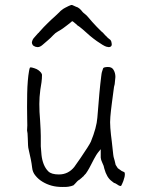

<svg xmlns="http://www.w3.org/2000/svg" viewBox="-20 -743 599 779"><path d="M372.1 -634.8Q387.7 -619.1 390.6 -616.2Q392.6 -614.3 397.5 -610.4Q402.3 -605.5 407.2 -599.6Q412.1 -595.7 416 -590.8Q419.9 -586.9 422.9 -585Q431.6 -580.1 432.6 -569.3Q435.5 -557.6 428.7 -553.7Q425.8 -551.8 420.9 -551.8L411.1 -553.7Q399.4 -557.6 373 -576.2Q346.7 -594.7 315.4 -624Q301.8 -635.7 292 -641.6V-642.6Q279.3 -653.3 275.4 -656.2Q272.5 -657.2 271.5 -656.2Q268.6 -653.3 263.7 -649.4Q258.8 -645.5 251 -639.6L235.4 -627.9Q227.5 -622.1 214.8 -615.2Q204.1 -609.4 195.3 -599.6Q187.5 -590.8 173.8 -579.1Q163.1 -570.3 153.3 -561.5Q142.6 -551.8 132.8 -551.8Q130.9 -551.8 127 -552.7Q124 -552.7 121.1 -554.7Q117.2 -555.7 113.3 -559.6Q109.4 -565.4 109.4 -570.3V-571.3Q111.3 -583 119.1 -590.8Q125 -596.7 132.8 -606.4L135.7 -609.4H136.7L137.7 -611.3Q159.2 -635.7 173.8 -649.4Q187.5 -663.1 202.1 -675.8Q215.8 -688.5 220.7 -693.4Q225.6 -699.2 231.4 -703.1Q237.3 -708 245.1 -711.9Q252.9 -715.8 258.8 -718.8Q265.6 -721.7 268.6 -722.7Q272.5 -723.6 277.3 -720.7Q281.2 -718.8 288.1 -715.8Q295.9 -713.9 302.7 -708Q309.6 -702.1 313.5 -696.3Q317.4 -691.4 324.2 -686.5Q332 -680.7 339.8 -670.9Q352.5 -655.3 372.1 -634.8ZM390.6 -433.6 391.6 -439.5V-441.4Q391.6 -446.3 398.4 -465.8Q400.4 -470.7 417 -471.2Q433.6 -471.7 440.4 -460Q448.2 -447.3 448.2 -430.7Q446.3 -411.1 445.3 -401.4Q444.3 -395.5 442.4 -389.6V-388.7Q441.4 -381.8 440.4 -374Q439.5 -366.2 433.6 -322.3Q429.7 -293 427.7 -268.6Q425.8 -248 427.7 -223.6Q429.7 -197.3 433.6 -168.9Q438.5 -125 439.5 -115.2Q439.5 -109.4 445.3 -90.8Q447.3 -81.1 449.2 -74.2L458 -60.5L471.7 -50.8L472.7 -49.8Q477.5 -47.9 483.4 -44.9Q485.4 -44.9 486.3 -40Q487.3 -35.2 485.4 -25.4Q484.4 -22.5 480.5 -8.8Q476.6 1 475.6 2.9Q473.6 6.8 471.7 10.7L468.8 11.7Q461.9 10.7 453.1 3.9Q447.3 0 442.4 -1Q438.5 -3.9 433.6 -7.8Q413.1 -22.5 403.3 -58.6Q401.4 -66.4 400.4 -70.3Q396.5 -79.1 394.5 -84Q392.6 -88.9 390.6 -93.8Q389.6 -98.6 388.7 -103.5Q388.7 -108.4 388.7 -118.2V-137.7L376 -122.1Q372.1 -117.2 361.3 -97.7Q355.5 -85.9 348.6 -73.2Q341.8 -59.6 335 -48.8Q329.1 -38.1 320.3 -30.3L319.3 -28.3L315.4 -25.4L311.5 -21.5L306.6 -17.6L304.7 -15.6Q297.9 -11.7 293.9 -7.8L282.2 4.9Q280.3 5.9 278.3 8.8Q269.5 12.7 256.8 14.6Q252 15.6 233.4 15.6Q209 15.6 189.5 10.3Q169.9 4.9 152.8 -5.4Q135.7 -15.6 124 -30.3Q112.3 -43.9 110.4 -62.5Q108.4 -80.1 105 -96.7Q101.6 -113.3 97.7 -129.9Q93.8 -145.5 93.8 -153.3Q93.8 -167 92.8 -180.7Q91.8 -190.4 91.8 -200.2V-201.2Q90.8 -208 89.8 -213.9Q89.8 -222.7 90.8 -234.4Q90.8 -242.2 90.3 -262.7Q89.8 -283.2 89.8 -309.1Q89.8 -335 90.3 -362.8Q90.8 -390.6 92.8 -414.1Q94.7 -437.5 97.7 -454.1Q99.6 -465.8 101.6 -468.8H102.5Q102.5 -469.7 104.5 -469.7Q108.4 -469.7 119.1 -466.3Q129.9 -462.9 136.2 -458Q142.6 -453.1 146.5 -448.2Q150.4 -442.4 150.4 -439.5Q150.4 -423.8 148.4 -409.2Q145.5 -394.5 143.6 -378.9Q141.6 -364.3 140.6 -349.6Q139.6 -335 139.6 -321.3Q139.6 -289.1 142.6 -255.9Q145.5 -210.9 145.5 -191.4V-149.4Q145.5 -143.6 148.4 -114.3Q150.4 -94.7 157.2 -77.1Q164.1 -59.6 175.8 -47.9Q188.5 -35.2 218.8 -35.2Q238.3 -35.2 253.9 -43Q269.5 -50.8 281.2 -65.4Q292 -80.1 306.6 -101.6Q341.8 -153.3 348.6 -168Q372.1 -225.6 375 -265.6Q383.8 -380.9 390.6 -432.6Z"/></svg>

Font: ToneOZ-Zhuyin-Tsuipita-TC
Style: Regular
Weight: 400
Designer: ÂÆ£ÂøóÂáåJeffrey Xuan(jeffreyx@gmail.com, ToneOZ.com) ÈòøÂù§(cjkFonts)
Foundry: ToneOZ
Version: Version 0.240710